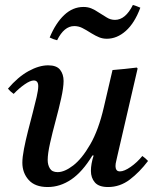

<svg xmlns="http://www.w3.org/2000/svg" viewBox="-20 -741 626 773"><path d="M398 -309 433 -459Q457 -461 482 -463.5Q507 -466 531 -469L534 -465L452 -111Q451 -104 448 -93Q445 -82 445 -72Q445 -63 449 -57Q453 -51 463 -51Q480 -51 506 -69Q532 -87 553 -113Q566 -104 576 -93Q542 -48 502.5 -18Q463 12 415 12Q378 12 362 -6.5Q346 -25 346 -53Q346 -81 357 -115H352Q312 -49 267 -18.5Q222 12 172 12Q121 12 95.5 -16.5Q70 -45 70 -86Q70 -108 76.5 -141.5Q83 -175 92.5 -212.5Q102 -250 111.5 -286Q121 -322 127.5 -350.5Q134 -379 134 -394Q134 -417 116 -417Q102 -417 79.5 -401.5Q57 -386 35 -363Q28 -368 22.5 -373Q17 -378 12 -384Q52 -431 94.5 -454.5Q137 -478 174 -478Q208 -478 222 -460Q236 -442 236 -415Q236 -389 226.5 -346Q217 -303 204 -255Q191 -207 181.5 -164.5Q172 -122 172 -97Q172 -77 181 -62.5Q190 -48 212 -48Q240 -48 275 -75Q310 -102 343.5 -160Q377 -218 398 -309ZM515 -721Q523 -719 530.5 -716Q538 -713 545 -710Q522 -648 486.5 -616.5Q451 -585 410 -585Q394 -585 380 -590.5Q366 -596 348 -607Q326 -621 311 -628.5Q296 -636 279 -636Q238 -636 210 -579Q196 -582 180 -590Q204 -648 238.5 -680.5Q273 -713 316 -713Q333 -713 347 -707.5Q361 -702 377 -691Q395 -680 410 -670.5Q425 -661 443 -661Q485 -661 515 -721Z"/></svg>

Font: Tiro Devanagari Sanskrit
Style: Italic
Weight: 400
Italic angle: -11°
Designer: Devanagari: John Hudson & Fiona Ross, assisted by Paul Hanslow. Latin: John Hudson with Paul Hanslow, assisted by Kaja S
Foundry: Tiro Typeworks Ltd.
Version: Version 1.52